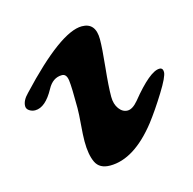

<svg xmlns="http://www.w3.org/2000/svg" viewBox="-96 -445 527 525"><g transform="rotate(-15 167.5 -183.0)"><path d="M155 11Q125 11 114.5 -11Q104 -33 104 -71Q104 -88 106.5 -118Q109 -148 109 -164Q109 -223 106.5 -242.5Q104 -262 91 -262Q65 -262 50 -234Q25 -188 -4 -188Q-13 -188 -20.5 -193Q-28 -198 -28 -206Q-28 -222 -11 -239Q118 -377 178 -377Q217 -377 217 -330Q217 -305 211.5 -252Q206 -199 206 -170Q206 -149 216 -135.5Q226 -122 240 -122Q254 -122 270 -141Q326 -210 353 -210Q363 -210 363 -198Q363 -185 337.5 -144Q312 -103 289 -73Q223 11 155 11Z"/></g></svg>

Font: Joscelyn
Style: Regular
Weight: 400
Designer: Peter S. Baker
Version: Version 1.012